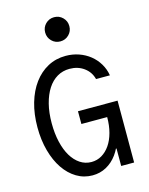

<svg xmlns="http://www.w3.org/2000/svg" viewBox="-138 -1033 876 1129"><g transform="rotate(-15 300.0 -468.5)"><path d="M296.6 -299H453.6Q453.6 -248 442.2 -205.4Q430.8 -162.8 409.8 -132.3Q388.8 -101.8 360.2 -84.7Q331.5 -67.6 296.8 -67.6Q259.6 -67.6 228.5 -88Q197.5 -108.5 175.4 -145.1Q153.2 -181.8 141.1 -233.8Q129 -285.7 129 -347.9Q129 -412.8 142.3 -464.9Q155.6 -517 179.5 -553.9Q203.4 -590.8 237.1 -610.6Q270.8 -630.4 312.4 -630.4Q363.1 -630.4 400 -603.5Q437 -576.6 448.2 -532H532.6Q526.2 -571 506.5 -603.7Q486.8 -636.4 457.3 -660.1Q427.7 -683.7 390.1 -696.9Q352.4 -710 310.2 -710Q250.1 -710 201 -683.5Q151.9 -657 116.4 -609Q80.8 -561 61.3 -494.1Q41.8 -427.2 41.8 -346.2Q41.8 -268.6 59.9 -203Q78 -137.4 110.1 -90.2Q142.2 -43 186.4 -16.5Q230.7 10 282.8 10Q329.2 10 367.4 -11Q405.7 -32 433.2 -69.7Q460.8 -107.4 475.9 -159.8Q491 -212.2 491 -275L450.8 -106.4H458.8V0H537.6V-376.6H296.6ZM230 -873.6Q230 -842.8 251.4 -821.4Q272.7 -800 303.6 -800Q334.4 -800 355.8 -821.4Q377.2 -842.7 377.2 -873.6Q377.2 -904.4 355.8 -925.8Q334.5 -947.2 303.6 -947.2Q272.8 -947.2 251.4 -925.8Q230 -904.5 230 -873.6Z"/></g></svg>

Font: CommitMonoV142 ExtLt
Style: Regular
Weight: 200
Monospace: yes
Designer: Eigil Nikolajsen
Foundry: Eigil Nikolajsen
Version: Version 1.142